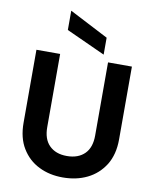

<svg xmlns="http://www.w3.org/2000/svg" viewBox="-102 -1033 900 1117"><g transform="rotate(10 348.5 -475.0)"><path d="M67 -698C67 -698 67 -267 67 -267C67 -267 67 -267 67 -267C67 -208 79 -158 104 -117C129 -76 162 -45 205 -24C247 -3 294 7 346 7C346 7 346 7 346 7C399 7 447 -3 490 -24C533 -45 567 -76 593 -117C618 -158 631 -208 631 -267C631 -267 631 -698 631 -698C631 -698 490 -698 490 -698C490 -698 490 -266 490 -266C490 -266 490 -266 490 -266C490 -219 478 -183 453 -158C428 -133 393 -120 348 -120C348 -120 348 -120 348 -120C303 -120 269 -133 244 -158C219 -183 207 -219 207 -266C207 -266 207 -698 207 -698C207 -698 67 -698 67 -698ZM227 -957C227 -957 227 -843 227 -843C227 -843 457 -738 457 -738C457 -738 457 -838 457 -838C457 -838 227 -957 227 -957Z"/></g></svg>

Font: Girnar Poppins
Style: SemiBold
Weight: 500
Designer: Ninad Kale (Devanagari), Jonny Pinhorn (Latin)
Foundry: Indian Type Foundry
Version: ""